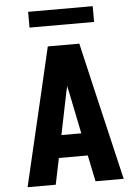

<svg xmlns="http://www.w3.org/2000/svg" viewBox="-61 -973 722 1019"><g transform="rotate(-5 300.0 -463.5)"><path d="M44 0 159 -490 216 -735H384L441 -490L556 0H406L377 -140H223L194 0ZM353 -260 306 -490Q304 -497 302.5 -504Q301 -511 300 -518Q299 -511 297.5 -504Q296 -497 294 -490L247 -260ZM128 -843V-927H472V-843Z"/></g></svg>

Font: Iosevka SS04 Heavy Extended
Style: Regular
Weight: 900
Width: 7
Monospace: yes
Designer: Belleve Invis
Foundry: Belleve Invis
Version: Version 19.0.0; ttfautohint (v1.8.4)